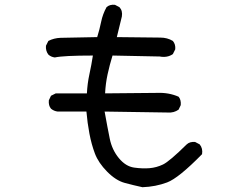

<svg xmlns="http://www.w3.org/2000/svg" viewBox="-20 -721 1040 802"><path d="M575 61Q538 53 501 43Q464 33 427.5 -4Q391 -41 376.5 -79.5Q362 -118 353.5 -163Q345 -208 341 -255H221Q205 -257 193 -267Q182 -280 184 -302L193 -321L213 -331H343Q345 -372 353.5 -411Q362 -450 368 -489Q246 -489 209 -481Q193 -483 182 -493Q170 -509 172 -530L182 -550Q205 -562 233 -563Q261 -564 386 -566Q396 -598 402.5 -630Q409 -662 425 -691Q438 -703 460 -701L479 -691Q493 -676 489 -652L468 -566Q620 -564 649.5 -564Q679 -564 702 -550Q714 -536 712 -515L702 -495Q679 -479 647 -485L450 -489Q438 -450 429.5 -411Q421 -372 419 -331L636 -333Q685 -335 726 -317Q737 -304 735 -282L726 -263Q706 -249 681 -251L417 -255Q429 -188 438.5 -141.5Q448 -95 476.5 -60.5Q505 -26 540 -21Q575 -16 604.5 -18.5Q634 -21 661 -34Q688 -47 760 -118Q773 -130 795 -128L814 -118Q828 -101 824 -77Q726 23 678 41Q630 59 575 61Z"/></svg>

Font: Kosefont JP
Style: Regular
Weight: 400
Designer: Nozomi Seto 瀬戸のぞみ
Version: Version 3.00;June 19, 2020